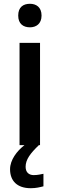

<svg xmlns="http://www.w3.org/2000/svg" viewBox="-20 -765 314 1012"><path d="M138 -745C103 -745 76 -728 76 -683C76 -639 103 -621 138 -621C170 -621 199 -639 199 -683C199 -728 170 -745 138 -745ZM115 114C115 76 140 43 185 0H191V-539H83V0H109C69 31 33 78 33 127C33 188 70 227 142 227C170 227 189 222 209 217V151C197 153 180 158 158 158C132 158 115 143 115 114Z"/></svg>

Font: Noto Sans Balinese Medium
Style: Regular
Weight: 500
Designer: Aditya Bayu, David Williams
Foundry: David Williams
Version: Version 2.005